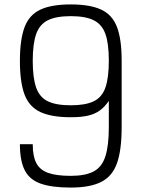

<svg xmlns="http://www.w3.org/2000/svg" viewBox="-20 -834 640 868"><path d="M300 -814Q387 -814 437.5 -790.5Q488 -767 509 -711.5Q530 -656 530 -560V-259Q530 -156 509 -96.5Q488 -37 437.5 -11.5Q387 14 300 14Q214 14 163.5 -4Q113 -22 91.5 -65Q70 -108 70 -182H128Q128 -128 144 -97Q160 -66 197.5 -52.5Q235 -39 300 -39Q366 -39 403.5 -59Q441 -79 456.5 -127.5Q472 -176 472 -259V-378Q453 -350 430.5 -334Q408 -318 377 -311Q346 -304 300 -304Q213 -304 162.5 -327.5Q112 -351 91 -406.5Q70 -462 70 -559Q70 -655 91 -711Q112 -767 162.5 -790.5Q213 -814 300 -814ZM300 -761Q234 -761 196.5 -742.5Q159 -724 143.5 -680Q128 -636 128 -559Q128 -482 143.5 -438Q159 -394 196.5 -376Q234 -358 300 -358Q366 -358 403.5 -376Q441 -394 456.5 -438Q472 -482 472 -560Q472 -637 456.5 -680.5Q441 -724 403.5 -742.5Q366 -761 300 -761Z"/></svg>

Font: Victor Mono Thin ExtraLight
Style: Regular
Weight: 250
Monospace: yes
Version: Version 1.561;gftools[0.9.30]